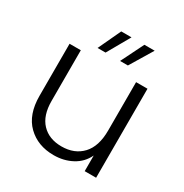

<svg xmlns="http://www.w3.org/2000/svg" viewBox="-172 -875 977 1020"><g transform="rotate(30 316.5 -365.5)"><path d="M553 -546V0H483V-96Q459 -45 409 -18Q359 9 297 9Q199 9 137 -51.5Q75 -112 75 -227V-546H144V-235Q144 -146 188.5 -99Q233 -52 310 -52Q389 -52 436 -102Q483 -152 483 -249V-546ZM264 -601H215L280 -740H343ZM422 -740H485L401 -601H353Z"/></g></svg>

Font: Poppins-tnum Light
Style: Regular
Weight: 300
Designer: Ninad Kale (Devanagari), Jonny Pinhorn (Latin)
Foundry: Indian Type Foundry
Version: Version 4.004